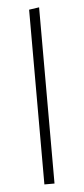

<svg xmlns="http://www.w3.org/2000/svg" viewBox="-52 -744 338 775"><g transform="rotate(-5 116.5 -357.0)"><path d="M96 0V-708L137 -714V0Z"/></g></svg>

Font: EauTest Light
Style: Regular
Weight: 300
Designer: Christian Thalmann (Catharsis Fonts)
Version: Version 0.001;PS 000.001;hotconv 1.0.88;makeotf.lib2.5.64775